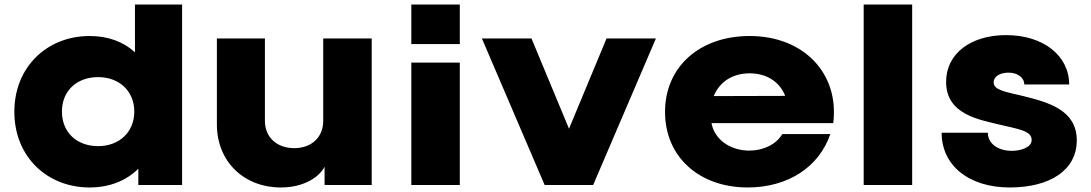

<svg xmlns="http://www.w3.org/2000/svg" viewBox="-20 -820 4836 851"><path d="M254.5 -325.7C254.5 -416.8 319.8 -478.2 414.9 -478.2C507.9 -478.2 575.2 -416.8 575.2 -325.7C575.2 -233.7 507.9 -172.3 414.9 -172.3C319.8 -172.3 254.5 -233.7 254.5 -325.7ZM377.2 10.9C466.3 10.9 540.6 -19.8 593.1 -72.3V0H787.1V-800H578.2V-588.1C527.7 -634.7 459.4 -660.4 377.2 -660.4C189.1 -660.4 43.6 -523.8 43.6 -324.8C43.6 -124.8 189.1 10.9 377.2 10.9Z M1627.5 -649.5H1412.6V-284.2C1412.6 -211.9 1361.1 -163.4 1283.9 -163.4C1206.7 -163.4 1154.2 -211.9 1154.2 -284.2V-649.5H941.3V-268.3C941.3 -103 1062.1 10.9 1224.5 10.9C1330.4 10.9 1396.8 -37.6 1418.6 -81.2V0H1627.5Z M1803.1 -624.8H2018V-800H1803.1ZM1803.1 0H2018V-542.6H1803.1Z M2394.1 0H2609L2887.2 -649.5H2668.4L2502 -249.5L2335.7 -649.5H2115.9Z M3143.4 -394.1C3169.1 -456.4 3225.6 -495 3302.8 -495C3379 -495 3436.5 -456.4 3460.2 -395ZM3293.9 10.9C3473.1 10.9 3610.7 -80.2 3660.2 -225.7H3447.4C3419.6 -179.2 3363.2 -152.5 3300.8 -152.5C3219.6 -152.5 3147.4 -199 3133.5 -274.3H3673.1C3700.8 -492.1 3544.4 -660.4 3302.8 -660.4C3082 -660.4 2927.6 -524.8 2927.6 -323.8C2927.6 -124.8 3079 10.9 3293.9 10.9Z M3808.1 0H4023V-800H3808.1Z M4455.5 10.9C4631.8 10.9 4752.6 -64.4 4752.6 -198C4752.6 -331.7 4627.8 -366.3 4515.9 -394.1C4430.8 -413.9 4384.3 -421.8 4384.3 -454.5C4384.3 -482.2 4414 -498 4449.6 -498C4490.2 -498 4519.9 -476.2 4519.9 -445.5H4718.9C4718.9 -573.3 4604.1 -664.4 4439.7 -664.4C4282.3 -664.4 4173.4 -582.2 4173.4 -457.4C4173.4 -309.9 4324.9 -289.1 4415.9 -266.3C4496.1 -247.5 4552.6 -239.6 4552.6 -200C4552.6 -166.3 4505 -151.5 4464.5 -151.5C4402.1 -151.5 4358.5 -184.2 4358.5 -231.7H4153.6C4153.6 -87.1 4273.4 10.9 4455.5 10.9Z"/></svg>

Font: Calandify
Style: Semi Bold
Weight: 700
Designer: Brittany Allen
Foundry: Brittany Allen
Version: Version 1.0; ttfautohint (v1.8.4.7-5d5b)